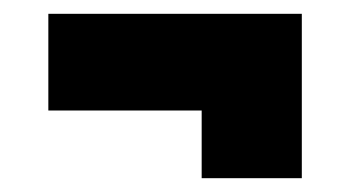

<svg xmlns="http://www.w3.org/2000/svg" viewBox="-20 -349 507 278"><path d="M50 -329V-189H272V-91H417V-329Z"/></svg>

Font: Hejaz SemiBold
Style: Regular
Weight: 600
Designer: Bandar Raffah (Arabic) and Santiago Orozco (Latin)
Foundry: Caramella and Typemade
Version: Version 1.010;hotconv 1.0.109;makeotfexe 2.5.65596